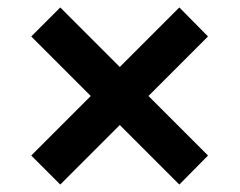

<svg xmlns="http://www.w3.org/2000/svg" viewBox="-20 -581 644 516"><path d="M379 -323 539 -163 462 -85 302 -245 142 -85 64 -163 224 -323 64 -483 142 -561 302 -401 462 -561 539 -483Z"/></svg>

Font: Work Sans SemiBold
Style: Regular
Weight: 600
Designer: Wei Huang
Foundry: Wei Huang
Version: Version 1.500